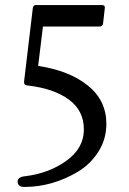

<svg xmlns="http://www.w3.org/2000/svg" viewBox="-20 -720 511 760"><path d="M374 -615H150L131 -459Q253 -441 327 -382Q401 -323 401 -230Q401 -169 369.5 -119.5Q338 -70 288 -40Q187 20 76 20Q50 20 50 -1Q50 -19 76 -22Q172 -33 242 -83Q312 -133 312 -207.5Q312 -282 253 -325.5Q194 -369 94 -381Q81 -382 77.5 -386.5Q74 -391 76 -403L110 -689Q112 -700 122 -700H385Q390 -700 393 -696.5Q396 -693 395 -689L388 -627Q386 -615 374 -615Z"/></svg>

Font: Lustria
Style: Regular
Weight: 400
Designer: Matthew Desmond
Foundry: Matthew Desmond
Version: Version 001.001; ttfautohint (v1.6)